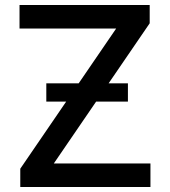

<svg xmlns="http://www.w3.org/2000/svg" viewBox="-20 -747 679 767"><path d="M444 -633H58V-727H578V-654L195 -94H581V0H61V-73ZM491 -414V-341H165V-414Z"/></svg>

Font: Sinter Medium
Style: Regular
Weight: 500
Foundry: Adobe & rsms
Version: Version 1.000